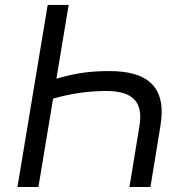

<svg xmlns="http://www.w3.org/2000/svg" viewBox="-20 -747 762 767"><path d="M581 0 620.7 -242.9C647.7 -403.4 566.8 -463.1 416.2 -463.1C326 -463.1 270.2 -451.3 205.3 -432.5L254.3 -727.3H170.5L49.7 0H133.5L192.1 -353C258.2 -371.8 328.1 -383.5 403.4 -383.5C497.2 -383.5 555.4 -350.9 536.9 -242.9L497.2 0Z"/></svg>

Font: Margiela Sans
Style: Italic
Weight: 400
Italic angle: -9.39999°
Designer: Stefan Endress, Andreas Faust
Version: Version 1.100;FEAKit 1.0